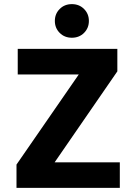

<svg xmlns="http://www.w3.org/2000/svg" viewBox="-20 -911 661 931"><path d="M328.5 -891Q364 -891 387.5 -867.5Q411 -844 411 -809.5Q411 -775 387.5 -751.5Q364 -728 328.5 -728Q293 -728 269.5 -751.5Q246 -775 246 -809.5Q246 -844 269.5 -867.5Q293 -891 328.5 -891ZM561 0H60V-113L362 -550H66V-674H549V-565L245 -124H561Z"/></svg>

Font: Hind Madurai
Style: Bold
Weight: 700
Designer: Jyotish Sonowal
Foundry: Indian Type Foundry
Version: Version 0.702;PS 1.0;hotconv 1.0.81;makeotf.lib2.5.63406